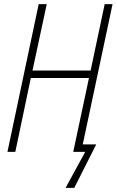

<svg xmlns="http://www.w3.org/2000/svg" viewBox="-20 -734 564 928"><path d="M297 174 392 0H334L410 -357H129L54 0H16L167 -714H206L137 -393H418L486 -714H524L380 -36H445L339 174Z"/></svg>

Font: Noto Sans Condensed ExtraLight
Style: Italic
Weight: 200
Width: 3
Italic angle: -12°
Designer: Monotype Design Team
Foundry: Monotype Imaging Inc.
Version: Version 2.013; ttfautohint (v1.8.4.7-5d5b)